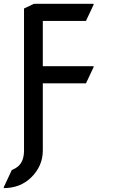

<svg xmlns="http://www.w3.org/2000/svg" viewBox="-27 -757 594 997"><path d="M-7.3 219.7V214.8L34.2 126Q52.7 118.7 67.4 106.4Q97.7 80.1 97.7 24.4V-712.9L149.4 -737.3H459V-732.4L419.4 -648.4H195.3V-413.1H459V-408.2L419.4 -324.2H195.3V24.4Q195.3 105 134.8 164.6Q78.1 219.7 -7.3 219.7Z"/></svg>

Font: Nova Round
Style: Book
Weight: 400
Version: Version 2.000